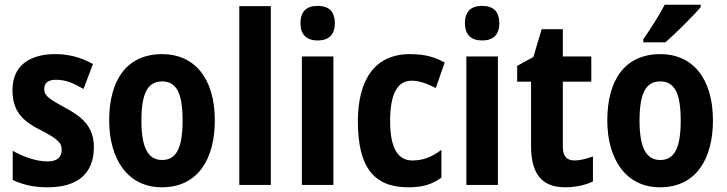

<svg xmlns="http://www.w3.org/2000/svg" viewBox="-20 -786 3088 816"><path d="M379 -161C379 -252 324 -292 254 -330C177 -371 168 -384 168 -408C168 -434 185 -447 218 -447C264 -447 295 -430 335 -408L375 -514C320 -544 270 -556 214 -556C101 -556 33 -502 33 -405C33 -318 70 -274 153 -233C239 -189 242 -173 242 -148C242 -118 223 -100 182 -100C132 -100 76 -121 34 -145V-21C80 0 124 10 183 10C306 10 379 -45 379 -161Z M893 -274C893 -456 804 -556 670 -556C518 -556 444 -445 444 -274C444 -111 522 10 668 10C823 10 893 -113 893 -274ZM581 -273C581 -388 607 -440 669 -440C731 -440 756 -388 756 -274C756 -160 731 -106 669 -106C608 -106 581 -161 581 -273Z M1131 0V-760H997V0Z M1330 -761C1283 -761 1257 -738 1257 -687C1257 -637 1285 -614 1330 -614C1376 -614 1403 -637 1403 -687C1403 -737 1378 -761 1330 -761ZM1397 -546H1263V0H1397Z M1715 10C1774 10 1814 -1 1856 -31V-149C1815 -119 1780 -104 1732 -104C1670 -104 1638 -159 1638 -271C1638 -383 1667 -443 1729 -443C1762 -443 1792 -432 1832 -412L1870 -520C1833 -541 1791 -556 1722 -556C1573 -556 1501 -447 1501 -270C1501 -78 1567 10 1715 10Z M2029 -761C1982 -761 1956 -738 1956 -687C1956 -637 1984 -614 2029 -614C2075 -614 2102 -637 2102 -687C2102 -737 2077 -761 2029 -761ZM2096 -546H1962V0H2096Z M2422 -104C2388 -104 2372 -123 2372 -162V-439H2493V-546H2372V-662H2282L2247 -544L2178 -506V-439H2237V-165C2237 -42 2287 10 2382 10C2426 10 2470 0 2500 -15V-121C2471 -111 2446 -104 2422 -104Z M2958 -756V-766H2805C2782 -721 2747 -667 2714 -619V-606H2808C2855 -647 2928 -720 2958 -756ZM3010 -274C3010 -456 2921 -556 2787 -556C2635 -556 2561 -445 2561 -274C2561 -111 2639 10 2785 10C2940 10 3010 -113 3010 -274ZM2698 -273C2698 -388 2724 -440 2786 -440C2848 -440 2873 -388 2873 -274C2873 -160 2848 -106 2786 -106C2725 -106 2698 -161 2698 -273Z"/></svg>

Font: Noto Sans Telugu Condensed
Style: Bold
Weight: 700
Width: 3
Designer: Jelle Bosma - Monotype Design Team
Foundry: Monotype Imaging Inc.
Version: Version 2.005